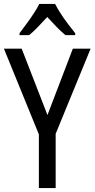

<svg xmlns="http://www.w3.org/2000/svg" viewBox="-20 -963 484 983"><path d="M223 -374 353 -714H444L265 -278V0H179V-275L0 -714H91ZM262 -943Q273 -921 290.5 -894Q308 -867 328 -840.5Q348 -814 365 -793V-783H315Q292 -802 269 -826Q246 -850 222 -876Q198 -850 174 -825Q150 -800 129 -783H80V-793Q98 -817 117.5 -843.5Q137 -870 154 -896Q171 -922 181 -943Z"/></svg>

Font: Noto Sans Thai Condensed
Style: Regular
Weight: 400
Width: 3
Designer: Monotype Design Team
Foundry: Monotype Imaging Inc.
Version: Version 2.002